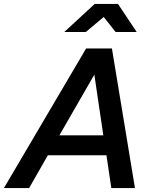

<svg xmlns="http://www.w3.org/2000/svg" viewBox="-43 -963 788 983"><path d="M-23 0 398 -715H530L648 0H527L502 -168H202L106 0ZM261 -270H486L440 -581ZM286 -799 442 -943H561L657 -799H549L488 -876L396 -799Z"/></svg>

Font: Wix Madefor Text SemiBold
Style: Italic
Weight: 600
Italic angle: -12°
Designer: Dalton Maag Ltd
Foundry: Dalton Maag Ltd
Version: Version 3.100